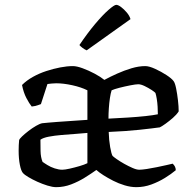

<svg xmlns="http://www.w3.org/2000/svg" viewBox="-20 -773 791 793"><path d="M212 0Q197 0 176 -6.5Q155 -13 134 -22.5Q113 -32 96.5 -42Q80 -52 75 -58Q67 -67 62 -92.5Q57 -118 57 -151Q57 -163 57.5 -173.5Q58 -184 59 -194Q60 -199 71 -209.5Q82 -220 97.5 -232Q113 -244 128.5 -253Q144 -262 154 -264Q164 -265 180 -266.5Q196 -268 217 -269.5Q238 -271 260.5 -272.5Q283 -274 304 -275.5Q325 -277 341 -278V-400Q315 -413 278.5 -421Q242 -429 212 -429Q203 -429 193.5 -428Q184 -427 176 -426L149 -343Q145 -342 136.5 -338.5Q128 -335 111 -333Q101 -345 89 -368Q77 -391 71 -422Q90 -441 116 -455.5Q142 -470 171 -479.5Q200 -489 228.5 -494.5Q257 -500 281 -500Q297 -500 321.5 -491Q346 -482 370.5 -469Q395 -456 411 -443Q435 -456 464 -469Q493 -482 523 -491Q553 -500 580 -500Q596 -500 621 -488.5Q646 -477 667.5 -463Q689 -449 697 -438Q703 -430 707.5 -407.5Q712 -385 715 -359Q718 -333 718 -313Q709 -299 694 -286Q679 -273 664.5 -262.5Q650 -252 640 -247Q612 -243 556.5 -237Q501 -231 429 -228Q430 -194 435 -165.5Q440 -137 445 -129Q449 -125 462.5 -115.5Q476 -106 493 -96.5Q510 -87 527 -79.5Q544 -72 555 -72Q566 -72 586 -75Q606 -78 627.5 -82.5Q649 -87 667 -91Q685 -95 693 -97Q699 -92 702.5 -85Q706 -78 706 -70Q687 -54 661 -38Q635 -22 605 -11Q575 0 543 0Q520 0 495 -7.5Q470 -15 447.5 -26.5Q425 -38 407 -49.5Q389 -61 378 -71Q357 -56 330.5 -39.5Q304 -23 274 -11.5Q244 0 212 0ZM237 -72Q248 -72 268 -76.5Q288 -81 308.5 -87Q329 -93 341 -99V-224Q321 -222 292.5 -220Q264 -218 234.5 -215.5Q205 -213 181.5 -208.5Q158 -204 147 -196Q147 -176 147.5 -149.5Q148 -123 156 -104Q162 -100 175.5 -91.5Q189 -83 206 -77.5Q223 -72 237 -72ZM428 -283Q469 -285 508.5 -287.5Q548 -290 580.5 -293.5Q613 -297 632 -301Q632 -315 631 -332Q630 -349 627.5 -364.5Q625 -380 622 -389Q619 -393 606 -401.5Q593 -410 577.5 -417.5Q562 -425 551 -425Q541 -425 518 -420.5Q495 -416 473.5 -410.5Q452 -405 441 -400Q437 -388 434 -368Q431 -348 429.5 -325.5Q428 -303 428 -283ZM338 -565Q329 -569 320.5 -575.5Q312 -582 308 -587Q341 -636 372.5 -673.5Q404 -711 428 -732Q452 -753 460 -753Q468 -753 480 -744Q492 -735 503.5 -721.5Q515 -708 519 -694Z"/></svg>

Font: Texturina Medium 12pt
Style: Regular
Weight: 400
Version: Version 1.002